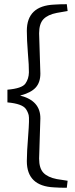

<svg xmlns="http://www.w3.org/2000/svg" viewBox="-20 -743 357 908"><path d="M106.9 19Q106.9 -22.9 113.3 -102.5Q119.6 -182.1 115.7 -198.2Q111.8 -213.9 102.5 -227.5Q85.4 -252.4 15.1 -258.8V-318.8Q84 -324.7 100.1 -347.7Q116.2 -370.6 116.7 -400.9Q117.2 -431.2 111.8 -493.2Q106.9 -555.2 106.9 -597.2Q106.9 -715.3 235.8 -721.2Q261.7 -723.1 295.9 -723.1L299.8 -690.9L249 -682.1Q206.1 -673.8 185.5 -652.3Q165 -630.9 165 -585L170.9 -395Q170.9 -353 148.4 -328.6Q126 -304.2 75.2 -291Q171.4 -267.1 170.9 -183.1L165 6.8Q165 52.7 185.5 74.2Q206.1 95.7 249 104L299.8 111.8L295.9 145Q261.7 145 235.8 143.1Q106.9 137.2 106.9 19Z"/></svg>

Font: Yrsa-Light
Style: Regular
Weight: 300
Designer: Anna Giedrys (Yrsa+Rasa design), David Brezina (Yrsa art-direction, Rasa art-direction, design)
Foundry: Rosetta Type Foundry
Version: Version 1.001;PS 1.1;hotconv 1.0.88;makeotf.lib2.5.647800